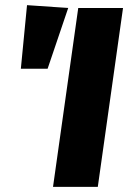

<svg xmlns="http://www.w3.org/2000/svg" viewBox="-20 -726 498 746"><path d="M458 -695 360 0H186L284 -695ZM85 -706 245 -695 165 -459H61Z"/></svg>

Font: Fira Sans Extra Condensed ExtraBold
Style: Italic
Weight: 800
Width: 3
Italic angle: -8°
Designer: Carrois Corporate & Edenspiekermann AG
Foundry: Carrois Corporate GbR & Edenspiekermann AG
Version: Version 4.203